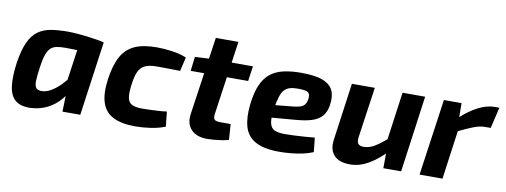

<svg xmlns="http://www.w3.org/2000/svg" viewBox="-55 -919 3221 1221"><g transform="rotate(10 1555.0 -309.0)"><path d="M324 -507Q350 -507 382.5 -504.5Q415 -502 448.5 -498Q482 -494 511.5 -489Q541 -484 560 -479L460 -400Q420 -401 386.5 -402Q353 -403 324 -403Q291 -403 268 -398Q245 -393 230 -378Q215 -363 205 -334Q195 -305 188 -256Q179 -194 178.5 -161.5Q178 -129 190 -117Q202 -105 228 -106Q255 -107 284.5 -124Q314 -141 343.5 -170.5Q373 -200 400 -237L425 -189Q405 -130 368.5 -85.5Q332 -41 283 -16Q234 9 174 12Q109 14 75 -14.5Q41 -43 33 -104Q25 -165 38 -257Q51 -342 75 -392.5Q99 -443 134.5 -467.5Q170 -492 217.5 -499.5Q265 -507 324 -507ZM415 -488 560 -479 493 0H378L381 -112L363 -124Z M899 -507Q945 -507 998 -499.5Q1051 -492 1091 -475L1070 -385Q1026 -386 986 -386.5Q946 -387 918 -387Q874 -387 846 -375Q818 -363 803 -333Q788 -303 781 -247Q773 -189 779 -159Q785 -129 808.5 -118Q832 -107 875 -107Q893 -107 918.5 -108Q944 -109 974 -110.5Q1004 -112 1032 -116L1042 -20Q999 -3 947.5 4.5Q896 12 849 12Q762 12 708 -14.5Q654 -41 634 -99.5Q614 -158 627 -253Q640 -345 670 -400.5Q700 -456 755 -481.5Q810 -507 899 -507Z M1403 -631 1335 -155Q1331 -128 1340 -118Q1349 -108 1378 -108H1445L1452 -7Q1433 -1 1406.5 3Q1380 7 1355 9Q1330 11 1314 11Q1245 11 1210 -26Q1175 -63 1184 -127L1257 -631ZM1521 -494 1507 -397H1136L1147 -489L1244 -494Z M1831 -507Q1922 -507 1971.5 -487.5Q2021 -468 2038 -430Q2055 -392 2046 -336Q2039 -290 2015.5 -263.5Q1992 -237 1951 -224Q1910 -211 1847 -206L1595 -185L1606 -266L1819 -287Q1846 -290 1863 -295.5Q1880 -301 1890 -313.5Q1900 -326 1904 -350Q1907 -374 1900 -385.5Q1893 -397 1875 -400.5Q1857 -404 1827 -404Q1796 -404 1775 -397.5Q1754 -391 1740 -375.5Q1726 -360 1717 -331.5Q1708 -303 1700 -258Q1690 -193 1697 -160Q1704 -127 1728 -116Q1752 -105 1795 -105Q1819 -105 1853 -106.5Q1887 -108 1922.5 -110.5Q1958 -113 1987 -116L1997 -24Q1967 -11 1929 -3Q1891 5 1852 8.5Q1813 12 1779 12Q1680 12 1625.5 -18Q1571 -48 1553.5 -107.5Q1536 -167 1546 -255Q1555 -331 1576.5 -380Q1598 -429 1632.5 -456.5Q1667 -484 1716.5 -495.5Q1766 -507 1831 -507Z M2308 -494 2261 -167Q2257 -136 2267.5 -124Q2278 -112 2302 -112Q2337 -112 2371 -132Q2405 -152 2456 -196L2478 -122Q2412 -53 2354 -20Q2296 13 2237 13Q2164 13 2131.5 -24Q2099 -61 2109 -127L2160 -494ZM2633 -494 2565 0H2450L2451 -134L2439 -147L2487 -494Z M2868 -494 2869 -376 2882 -362 2832 0H2684L2754 -494ZM3110 -507 3078 -371H3042Q3007 -371 2966.5 -355Q2926 -339 2865 -309L2859 -395Q2918 -450 2974 -478.5Q3030 -507 3080 -507Z"/></g></svg>

Font: Exo 2
Style: Bold Italic
Weight: 700
Italic angle: -8°
Designer: Natanael Gama
Foundry: Natanael Gama
Version: Version 2.010